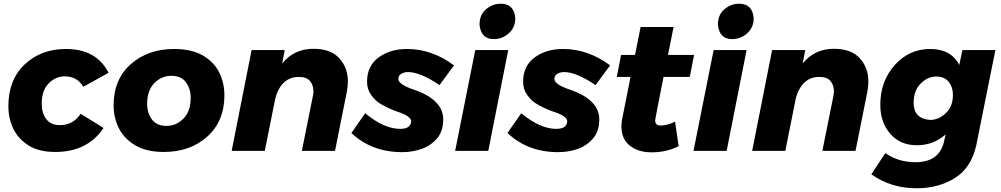

<svg xmlns="http://www.w3.org/2000/svg" viewBox="-20 -810 5374 1031"><path d="M277 6Q191.5 6 136.5 -27Q78.5 -62.5 51.8 -118.2Q25 -174 25 -240Q25 -382 113 -464.5Q201 -547 334 -547Q498 -547 563 -419L427 -344Q395 -400 327 -400Q279 -400 241.5 -362.5Q204 -325 204 -253Q204 -203 228.5 -170.5Q253 -138 301 -138Q373 -138 413 -199L536 -123Q450 6 277 6Z M860 6Q770 6 710 -27.5Q647.5 -63.5 618.8 -120.5Q590 -177.5 590 -244Q590 -384 682.5 -465.5Q775 -547 915 -547Q1006 -547 1066 -514Q1128.5 -478.5 1156.8 -421.5Q1185 -364.5 1185 -298Q1185 -159 1093 -76.5Q1001 6 860 6ZM873 -134Q927 -134 965.5 -173.5Q1004 -213 1004 -285Q1004 -334 978 -368.5Q952 -403 901 -403Q847 -403 808.5 -363.5Q770 -324 770 -252Q770 -203 796 -168.5Q822 -134 873 -134Z M1779 0H1601L1660 -294Q1663 -307 1663 -320Q1663 -352 1645 -374.5Q1627 -397 1584 -397Q1548.5 -397 1522.8 -380.8Q1497 -364.5 1480.8 -337Q1464.5 -309.5 1457 -275L1402 0H1224L1331 -541H1509L1495 -469Q1559 -548 1663 -548Q1756 -548 1802 -497Q1848 -446 1848 -373Q1848 -352 1843 -320Z M2140 7Q1975 7 1867 -96L1941 -202Q2042 -118 2129 -118Q2185 -118 2188 -158Q2188 -187 2110.5 -211.5Q2069 -226 2027 -250Q1996.5 -267.5 1973.8 -298.8Q1951 -330 1951 -371Q1951 -456 2013 -501.5Q2075 -547 2165 -547Q2300 -547 2418 -459L2340 -353Q2237 -423 2171 -423Q2150.5 -423 2134.8 -413.8Q2119 -404.5 2119 -386Q2119 -357 2201 -329Q2360 -275 2360 -169Q2360 -109 2330 -70.5Q2296 -29 2246 -11Q2196 7 2140 7Z M2602 0H2424L2532 -541H2709ZM2632 -600Q2562 -600 2555 -678Q2555 -731 2590 -760.5Q2625 -790 2669 -790Q2741 -790 2747 -712Q2747 -662 2712 -631Q2677 -600 2632 -600Z M2978 7Q2813 7 2705 -96L2779 -202Q2880 -118 2967 -118Q3023 -118 3026 -158Q3026 -187 2948.5 -211.5Q2907 -226 2865 -250Q2834.5 -267.5 2811.8 -298.8Q2789 -330 2789 -371Q2789 -456 2851 -501.5Q2913 -547 3003 -547Q3138 -547 3256 -459L3178 -353Q3075 -423 3009 -423Q2988.5 -423 2972.8 -413.8Q2957 -404.5 2957 -386Q2957 -357 3039 -329Q3198 -275 3198 -169Q3198 -109 3168 -70.5Q3134 -29 3084 -11Q3034 7 2978 7Z M3478 8Q3408 8 3362.5 -27.5Q3317 -63 3317 -131Q3317 -152 3321 -172L3366 -397H3292L3315 -515H3390L3420 -665H3597L3567 -515H3707L3684 -397H3543Q3498 -170 3498 -164Q3498 -136 3527 -136Q3564 -136 3605 -157L3624 -25Q3560 8 3478 8Z M3882 0H3704L3812 -541H3989ZM3912 -600Q3842 -600 3835 -678Q3835 -731 3870 -760.5Q3905 -790 3949 -790Q4021 -790 4027 -712Q4027 -662 3992 -631Q3957 -600 3912 -600Z M4574 0H4396L4455 -294Q4458 -307 4458 -320Q4458 -352 4440 -374.5Q4422 -397 4379 -397Q4343.5 -397 4317.8 -380.8Q4292 -364.5 4275.8 -337Q4259.5 -309.5 4252 -275L4197 0H4019L4126 -541H4304L4290 -469Q4354 -548 4458 -548Q4551 -548 4597 -497Q4643 -446 4643 -373Q4643 -352 4638 -320Z M4902 201Q4764 201 4659 126L4734 12Q4804 61 4896 61Q5021 61 5048 -45L5058 -88Q4991 -30 4904 -30Q4814 -30 4760.5 -91.5Q4707 -153 4707 -247Q4707 -374 4784.5 -460.5Q4862 -547 4975 -547Q5087 -547 5131 -461L5148 -541H5325L5222 -28Q5194 93 5106 147Q5018 201 4902 201ZM4974 -166Q5020 -166 5058.5 -202Q5097 -238 5097 -301Q5097 -342 5074.2 -370.5Q5051.5 -399 5008 -399Q4961 -399 4923.5 -361Q4886 -323 4886 -258Q4886 -173 4974 -166Z"/></svg>

Font: Argentum Novus
Style: Bold Italic
Weight: 700
Designer: Julieta Ulanovsky (font) & Cristiano Sobral (main changes)
Foundry: Julieta Ulanovsky (font) & Cristiano Sobral (main changes)
Version: Version 3.00;November 27, 2020;FontCreator 13.0.0.2655 64-bi